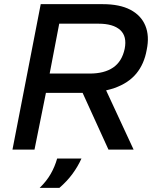

<svg xmlns="http://www.w3.org/2000/svg" viewBox="-20 -720 740 924"><path d="M40 0 176 -700H474Q556 -700 607.5 -673Q659 -646 679.5 -596.5Q700 -547 686 -480Q674 -412 636 -366Q598 -320 531 -296.5Q464 -273 363 -273H201L146 0ZM219 -366H412Q482 -366 524.5 -395Q567 -424 580 -485Q592 -545 558.5 -575.5Q525 -606 454 -606H265ZM502 0 373 -283 481 -306 623 0ZM171 184Q204 152 224 117Q244 82 255 43H372Q355 81 329 116.5Q303 152 266 184Z"/></svg>

Font: REM
Style: Italic
Weight: 400
Italic angle: -11°
Designer: Octavio Pardo
Foundry: Ashler Design
Version: Version 1.005;gftools[0.9.28]